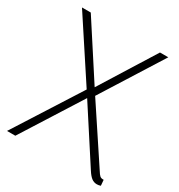

<svg xmlns="http://www.w3.org/2000/svg" viewBox="-181 -891 954 1021"><g transform="rotate(30 295.5 -380.5)"><path d="M586 3Q580 5 574.5 6Q569 7 563 7Q545 7 530.5 -4Q516 -15 500 -40L277 -384L25 -768H79L306 -418L541 -63Q552 -45 560 -38Q568 -31 583 -32ZM8 0 270 -411 286 -419 504 -768H555L315 -387L299 -379L59 0Z"/></g></svg>

Font: Yaldevi ExtraLight
Style: Regular
Weight: 200
Designer: Sol Matas, Rajitha Manaperi, Kosala Senevirathne
Foundry: Mooniak
Version: Version 1.100